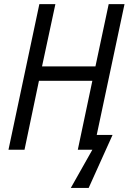

<svg xmlns="http://www.w3.org/2000/svg" viewBox="-20 -734 631 941"><path d="M327.1 187 432.6 0H361.3L432.6 -337.9H170.9L100.1 0H21.5L172.9 -713.9H251.5L186 -408.7H447.8L512.7 -713.9H590.3L454.1 -72.8H531.7L414.6 187Z"/></svg>

Font: Open Sans SemiCondensed
Style: Italic
Weight: 400
Width: 4
Italic angle: -12°
Designer: Monotype Design Team
Foundry: Monotype Imaging Inc.
Version: Version 3.000